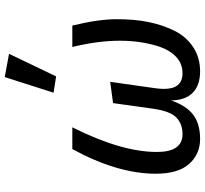

<svg xmlns="http://www.w3.org/2000/svg" viewBox="-47 -805 864 810"><g transform="rotate(-90 385.0 -400.0)"><path d="M366.2 -109.9Q344.2 -45.9 305.7 -16.8Q267.1 12.2 203.6 12.2Q140.1 12.2 98.6 -33.9Q57.1 -80.1 57.1 -174.8Q57.1 -335.9 161.1 -526.9H252.9Q148.9 -319.8 148.9 -169.9Q148.9 -62 224.1 -62Q267.1 -62 293.9 -87.9Q320.8 -113.8 331.1 -184.1L355 -355L444.8 -367.2L418 -178.2Q415 -157.2 415 -140.1Q415 -62 481 -62Q521 -62 549.6 -88.6Q578.1 -115.2 592.8 -158.7Q644 -313 591.8 -526.9H682.1Q709 -417 709 -340.1Q709 -263.2 697 -205.1Q685.1 -147 660.6 -96.9Q636.2 -46.9 591.6 -17.3Q546.9 12.2 488.8 12.2Q430.7 12.2 398.9 -18.8Q367.2 -49.8 366.2 -109.9ZM563 -793.9 467.8 -595.2 398.9 -606 464.8 -812Z"/></g></svg>

Font: FiraSans-Italic
Style: Italic
Weight: 400
Italic angle: -8°
Designer: Carrois Corporate & Edenspiekermann AG
Foundry: Carrois Corporate GbR & Edenspiekermann AG
Version: Version 3.106;PS 003.106;hotconv 1.0.70;makeotf.lib2.5.58329